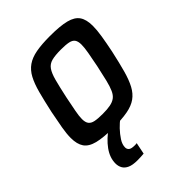

<svg xmlns="http://www.w3.org/2000/svg" viewBox="-208 -619 920 920"><g transform="rotate(-45 251.5 -159.0)"><path d="M205 8Q136 8 96.5 -2Q57 -12 40.5 -36Q24 -60 24 -102Q24 -130 30.5 -167.5Q37 -205 47 -255Q61 -319 73 -364Q85 -409 101 -439Q117 -469 142 -486.5Q167 -504 205 -511Q243 -518 299 -518Q368 -518 407 -508Q446 -498 462.5 -474Q479 -450 479 -407Q479 -379 473 -341.5Q467 -304 457 -255Q443 -191 430.5 -146Q418 -101 402 -71Q386 -41 361.5 -23.5Q337 -6 299 1Q261 8 205 8ZM214 -75Q245 -75 265.5 -79Q286 -83 299.5 -93Q313 -103 322 -123Q331 -143 339 -175.5Q347 -208 357 -255Q366 -300 371.5 -331Q377 -362 377 -382Q377 -404 369 -415.5Q361 -427 342 -431Q323 -435 290 -435Q251 -435 228 -429Q205 -423 192 -404.5Q179 -386 169.5 -350.5Q160 -315 147 -255Q138 -210 132 -179Q126 -148 126 -128Q126 -106 134.5 -94.5Q143 -83 162 -79Q181 -75 214 -75ZM174 200Q142 200 123.5 191.5Q105 183 97 168.5Q89 154 89 136Q89 97 116 59.5Q143 22 190 -10L259 0Q242 11 223 31Q204 51 190 72.5Q176 94 176 114Q176 126 184.5 133Q193 140 215 140Q218 140 220.5 140Q223 140 230 139L218 198Q208 199 196 199.5Q184 200 174 200Z"/></g></svg>

Font: Saira SemiCondensed Medium
Style: Italic
Weight: 500
Width: 4
Italic angle: -12°
Designer: Hector Gatti with collaboration of the Omnibus-Type team
Foundry: Omnibus-Type
Version: Version 1.101